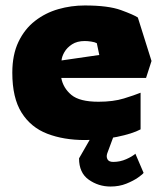

<svg xmlns="http://www.w3.org/2000/svg" viewBox="-20 -502 598 702"><path d="M290 10Q213 10 153 -13Q93 -36 59 -90Q25 -144 25 -236Q25 -302 47.5 -349Q70 -396 108 -425.5Q146 -455 193 -468.5Q240 -482 290 -482Q376 -482 422.5 -465Q469 -448 484 -438L534 -279L514 -217H204Q211 -180 241 -155Q271 -130 340 -130Q394 -130 433 -142Q472 -154 494 -163V-29Q464 -13 407.5 -1.5Q351 10 290 10ZM205 -281 343 -301 334 -344Q327 -348 313.5 -350Q300 -352 290 -352Q262 -352 243.5 -340Q225 -328 215.5 -311.5Q206 -295 205 -281ZM384 180Q340 180 304.5 155Q269 130 269 77L315 -3H395L372 59Q368 71 373 80.5Q378 90 394 90Q419 90 441.5 80Q464 70 475 60L505 130Q502 135 485 147Q468 159 442 169.5Q416 180 384 180Z"/></svg>

Font: Rowdies
Style: Regular
Weight: 400
Designer: Jaikishan Patel
Version: Version 1.000; ttfautohint (v1.8.3)